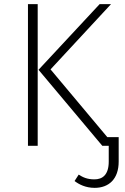

<svg xmlns="http://www.w3.org/2000/svg" viewBox="-20 -704 603 927"><path d="M115 0H162V-684H115ZM498 -42 224 -369 516 -684H461L166 -367L474 0H505V76C505 140 475 162 436 162C401 162 380 152 360 139L340 170C361 186 393 203 437 203C505 203 553 161 553 76V-42Z"/></svg>

Font: Fira Sans ExtraLight
Style: Regular
Weight: 200
Designer: bBox Type GmbH & Carrois Corporate GbR & Edenspiekermann AG
Foundry: bBox Type GmbH & Carrois Corporate GbR & Edenspiekermann AG
Version: Version 4.300;PS 004.300;hotconv 1.0.88;makeotf.lib2.5.64775